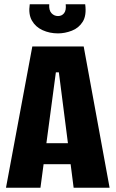

<svg xmlns="http://www.w3.org/2000/svg" viewBox="-20 -877 540 897"><path d="M8 0 131 -660H371L492 0H324L255 -539H241L169 0ZM125 -110V-208H384V-110ZM119 -857H210Q208 -829 220.5 -815.5Q233 -802 251 -802Q269 -802 279.5 -815.5Q290 -829 287 -857H378Q385 -805 366.5 -775.5Q348 -746 315.5 -733.5Q283 -721 251 -721Q212 -721 179 -736Q146 -751 129 -781Q112 -811 119 -857Z"/></svg>

Font: Bricolage Grotesque Condensed ExtraBold
Style: Regular
Weight: 800
Width: 3
Designer: Mathieu Triay
Foundry: Atelier Triay
Version: Version 1.000;gftools[0.9.30]